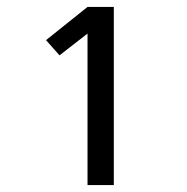

<svg xmlns="http://www.w3.org/2000/svg" viewBox="-20 -858 540 555"><path d="M233 -323V-761L152 -698L113 -742L233 -838H309V-323Z"/></svg>

Font: Iosevka Web
Style: Regular
Weight: 400
Monospace: yes
Designer: Belleve Invis
Foundry: Belleve Invis
Version: Version 28.0.3; ttfautohint (v1.8.3)